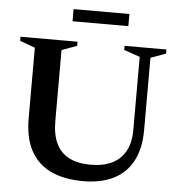

<svg xmlns="http://www.w3.org/2000/svg" viewBox="-57 -888 882 953"><g transform="rotate(5 384.0 -411.0)"><path d="M618.5 -262V-627L539 -654.5V-675H747.5V-654.5L672 -627V-266.5Q672 -176 639.5 -113.8Q607 -51.5 544.5 -19.8Q482 12 392.5 12Q296 12 230 -19.8Q164 -51.5 130 -115.2Q96 -179 96 -274.5V-627L20.5 -654.5V-675H304.5V-654.5L229 -627V-272Q229 -205.5 250.5 -161Q272 -116.5 315 -94.5Q358 -72.5 422 -72.5Q485 -72.5 528.8 -94Q572.5 -115.5 595.5 -157.8Q618.5 -200 618.5 -262ZM271 -774V-834.5H549V-774Z"/></g></svg>

Font: Newsreader 24pt SemiBold
Style: Regular
Weight: 600
Designer: Hugues Gentile
Foundry: Production Type
Version: Version 1.003